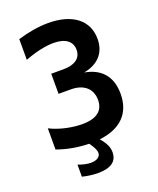

<svg xmlns="http://www.w3.org/2000/svg" viewBox="-168 -842 938 1139"><g transform="rotate(-20 301.0 -273.0)"><path d="M537.1 -201.2C537.1 -313 477.5 -375.5 377 -393.1C468.3 -410.2 520 -465.8 520 -554.2C520 -670.4 429.7 -742.2 276.4 -742.2C215.8 -742.2 149.9 -731 83 -710.9V-580.1C149.4 -606 215.3 -620.1 265.6 -620.1C340.3 -620.1 380.9 -588.4 380.9 -535.6C380.9 -482.4 339.8 -453.1 268.1 -453.1H190.9V-326.2H268.1C351.6 -326.2 398.9 -281.7 398.9 -212.4C398.9 -147.9 357.4 -108.9 262.7 -108.9C204.6 -108.9 123.5 -123.5 61 -155.8V-22C123 0.5 192.9 13.2 260.7 14.2C283.2 45.4 293.5 66.9 293.5 83C293.5 107.4 271 124 232.9 124C210 124 182.1 118.2 152.8 106.9V183.1C187.5 191.4 220.2 195.8 251.5 195.8C334 195.8 373.5 165 373.5 108.4C373.5 78.6 362.8 51.3 328.6 11.2C464.8 -4.9 537.1 -78.6 537.1 -201.2Z"/></g></svg>

Font: Hack
Style: Bold
Weight: 700
Monospace: yes
Designer: Christopher Simpkins
Foundry: Christopher Simpkins
Version: Version 2.010